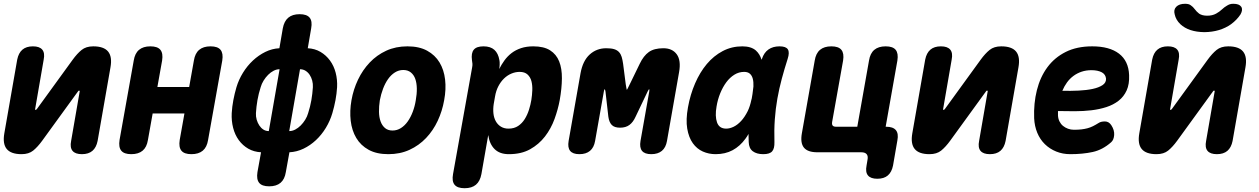

<svg xmlns="http://www.w3.org/2000/svg" viewBox="-35 -805 6655 1015"><path d="M-12 -101 56 -490Q63 -525 83.5 -542.5Q104 -560 139 -560Q174 -560 188.5 -542.5Q203 -525 196 -490L151 -230Q150 -227 150.5 -225.5Q151 -224 153 -224Q155 -224 157 -225.5Q159 -227 161 -230L349 -489Q373 -522 396.5 -541Q420 -560 458 -560Q514 -560 536.5 -532.5Q559 -505 549 -449L481 -60Q474 -25 453.5 -7.5Q433 10 398 10Q363 10 348.5 -7.5Q334 -25 341 -60L386 -320Q387 -323 386 -324.5Q385 -326 383 -326Q381 -326 379.5 -324.5Q378 -323 376 -320L188 -61Q164 -28 140.5 -9Q117 10 79 10Q23 10 0.5 -17.5Q-22 -45 -12 -101Z M659 10Q621 10 606 -8.5Q591 -27 597 -65L672 -485Q678 -523 700 -541.5Q722 -560 760 -560Q798 -560 813 -541.5Q828 -523 822 -485L797 -345H965L990 -485Q996 -523 1018 -541.5Q1040 -560 1078 -560Q1116 -560 1131 -541.5Q1146 -523 1140 -485L1065 -65Q1059 -27 1037 -8.5Q1015 10 977 10Q939 10 924 -8.5Q909 -27 915 -65L940 -205H772L747 -65Q741 -27 719 -8.5Q697 10 659 10Z M1476 105Q1470 143 1448 161.5Q1426 180 1388 180Q1350 180 1335 161.5Q1320 143 1326 105L1345 0Q1307 -2 1277.5 -19Q1248 -36 1227.5 -64Q1207 -92 1197.5 -129Q1188 -166 1190 -207Q1192 -241 1198.5 -275.5Q1205 -310 1215 -344Q1227 -384 1249.5 -420.5Q1272 -457 1302 -485Q1332 -513 1367.5 -530.5Q1403 -548 1442 -550L1460 -655Q1467 -693 1489 -711.5Q1511 -730 1549 -730Q1587 -730 1602 -711.5Q1617 -693 1610 -655L1592 -550Q1630 -548 1659.5 -530.5Q1689 -513 1709.5 -485Q1730 -457 1739.5 -420.5Q1749 -384 1747 -344Q1745 -310 1738.5 -275.5Q1732 -241 1722 -207Q1710 -166 1687.5 -129Q1665 -92 1635 -64Q1605 -36 1569.5 -19Q1534 -2 1495 0ZM1386 -112 1443 -439Q1427 -439 1411.5 -431Q1396 -423 1382.5 -409.5Q1369 -396 1358.5 -379Q1348 -362 1343 -344Q1332 -310 1326 -275.5Q1320 -241 1318 -207Q1317 -189 1322 -172Q1327 -155 1336 -141.5Q1345 -128 1357.5 -120Q1370 -112 1386 -112ZM1551 -439 1494 -112Q1510 -112 1525.5 -120Q1541 -128 1554.5 -141.5Q1568 -155 1578.5 -172Q1589 -189 1594 -207Q1605 -241 1611 -275.5Q1617 -310 1619 -344Q1620 -362 1615.5 -379Q1611 -396 1602 -409.5Q1593 -423 1580 -431Q1567 -439 1551 -439Z M2018 10Q1956 10 1914 -13Q1872 -36 1848.5 -75.5Q1825 -115 1819 -166.5Q1813 -218 1823 -275Q1833 -332 1857.5 -383.5Q1882 -435 1919.5 -474.5Q1957 -514 2007 -537Q2057 -560 2119 -560Q2181 -560 2223 -537Q2265 -514 2288.5 -475Q2312 -436 2318 -384.5Q2324 -333 2313 -275Q2303 -218 2279 -166.5Q2255 -115 2217.5 -75.5Q2180 -36 2130 -13Q2080 10 2018 10ZM2040 -115Q2064 -115 2084.5 -128Q2105 -141 2120.5 -163Q2136 -185 2147 -214Q2158 -243 2163 -275Q2169 -308 2168.5 -337Q2168 -366 2160.5 -387.5Q2153 -409 2137 -422Q2121 -435 2097 -435Q2073 -435 2052.5 -422Q2032 -409 2016.5 -387Q2001 -365 1990 -336Q1979 -307 1973 -275Q1968 -243 1968.5 -214Q1969 -185 1977 -163Q1985 -141 2000.5 -128Q2016 -115 2040 -115Z M2604 -440Q2616 -464 2632 -486Q2648 -508 2669.5 -524.5Q2691 -541 2719.5 -550.5Q2748 -560 2784 -560Q2840 -560 2873 -539Q2906 -518 2921 -480.5Q2936 -443 2935.5 -390.5Q2935 -338 2924 -276Q2915 -227 2896.5 -176Q2878 -125 2846 -83.5Q2814 -42 2767.5 -16Q2721 10 2655 10Q2607 10 2580 -16.5Q2553 -43 2546 -91L2510 115Q2503 153 2481 171.5Q2459 190 2421 190Q2383 190 2368 171.5Q2353 153 2360 115L2461 -449Q2463 -459 2462.5 -468Q2462 -477 2460 -487Q2455 -524 2469.5 -542Q2484 -560 2521 -560Q2558 -560 2578.5 -541.5Q2599 -523 2605 -487Q2607 -478 2606.5 -463.5Q2606 -449 2604 -440ZM2712 -425Q2690 -425 2668.5 -416Q2647 -407 2629.5 -390Q2612 -373 2599.5 -349Q2587 -325 2582 -295L2575 -255Q2571 -229 2573.5 -205.5Q2576 -182 2586 -164Q2596 -146 2613 -135.5Q2630 -125 2653 -125Q2683 -125 2704 -139Q2725 -153 2739 -175.5Q2753 -198 2761.5 -225Q2770 -252 2774 -277Q2778 -302 2779 -328Q2780 -354 2774.5 -375.5Q2769 -397 2754 -411Q2739 -425 2712 -425Z M3491 -60Q3485 -25 3464 -7.5Q3443 10 3408 10Q3373 10 3359 -7.5Q3345 -25 3351 -60L3397 -320Q3399 -332 3397 -333Q3394 -333 3388 -320L3325 -188Q3312 -159 3292.5 -144.5Q3273 -130 3243 -130Q3213 -130 3199 -144.5Q3185 -159 3181 -188L3166 -320Q3164 -332 3162 -333H3161Q3159 -332 3157 -320L3111 -60Q3105 -25 3084 -7.5Q3063 10 3028 10Q2993 10 2979 -7.5Q2965 -25 2971 -60L3034 -418Q3046 -484 3082.5 -517Q3119 -550 3170 -550Q3196 -550 3212 -545Q3228 -540 3237.5 -529.5Q3247 -519 3251.5 -504Q3256 -489 3259 -468L3273 -359Q3278 -329 3279 -329V-330Q3280 -330 3294 -359L3347 -468Q3367 -510 3395 -530Q3423 -550 3472 -550Q3519 -550 3542.5 -518Q3566 -486 3555 -424Z M3748 10Q3712 10 3680.5 -4Q3649 -18 3627.5 -48Q3606 -78 3598 -125Q3590 -172 3602 -238Q3614 -305 3639.5 -364Q3665 -423 3701.5 -466.5Q3738 -510 3785.5 -535Q3833 -560 3889 -560Q3936 -560 3961 -538Q3982 -519 3991 -489Q3992 -491 3993 -494Q4004 -527 4027.5 -543.5Q4051 -560 4086 -560Q4120 -560 4130 -544Q4140 -528 4129 -494Q4112 -441 4098 -389Q4084 -337 4074.5 -283.5Q4065 -230 4061 -173.5Q4057 -117 4059 -54Q4060 -20 4047 -5Q4034 10 4000 10Q3965 10 3944.5 -5.5Q3924 -21 3923 -54Q3922 -76 3922 -97Q3915 -84 3906 -72Q3877 -32 3838 -11Q3799 10 3748 10ZM3804 -125Q3823 -125 3843.5 -135Q3864 -145 3883 -165.5Q3902 -186 3918 -218Q3930 -243 3937 -277Q3938 -280 3939 -284L3943 -308Q3946 -330 3948 -348Q3949 -372 3944.5 -389Q3940 -406 3929 -415.5Q3918 -425 3899 -425Q3871 -425 3847 -410Q3823 -395 3804.5 -370Q3786 -345 3772.5 -312Q3759 -279 3753 -242Q3744 -191 3755.5 -158Q3767 -125 3804 -125Z M4686 70Q4679 105 4658.5 122.5Q4638 140 4603 140Q4568 140 4553.5 122.5Q4539 105 4546 70L4551 40Q4555 20 4546.5 10Q4538 0 4518 0H4286Q4235 0 4215 -24.5Q4195 -49 4204 -100L4272 -485Q4278 -523 4300 -541.5Q4322 -560 4360 -560Q4398 -560 4413 -541.5Q4428 -523 4422 -485L4364 -160Q4362 -147 4367 -141Q4372 -135 4385 -135H4497L4559 -485Q4565 -523 4587 -541.5Q4609 -560 4647 -560Q4685 -560 4700 -541.5Q4715 -523 4709 -485L4647 -135H4650Q4686 -135 4701 -117Q4716 -99 4709 -63Z M4788 -101 4856 -490Q4863 -525 4883.5 -542.5Q4904 -560 4939 -560Q4974 -560 4988.5 -542.5Q5003 -525 4996 -490L4951 -230Q4950 -227 4950.5 -225.5Q4951 -224 4953 -224Q4955 -224 4957 -225.5Q4959 -227 4961 -230L5149 -489Q5173 -522 5196.5 -541Q5220 -560 5258 -560Q5314 -560 5336.5 -532.5Q5359 -505 5349 -449L5281 -60Q5274 -25 5253.5 -7.5Q5233 10 5198 10Q5163 10 5148.5 -7.5Q5134 -25 5141 -60L5186 -320Q5187 -323 5186 -324.5Q5185 -326 5183 -326Q5181 -326 5179.5 -324.5Q5178 -323 5176 -320L4988 -61Q4964 -28 4940.5 -9Q4917 10 4879 10Q4823 10 4800.5 -17.5Q4778 -45 4788 -101Z M5840 -143Q5857 -117 5855 -91Q5853 -65 5839 -53Q5794 -13 5741.5 -1.5Q5689 10 5623 10Q5583 10 5548.5 -4Q5514 -18 5488.5 -43Q5463 -68 5448.5 -103Q5434 -138 5432 -180Q5429 -259 5446.5 -328.5Q5464 -398 5502 -449.5Q5540 -501 5599 -530.5Q5658 -560 5739 -560Q5830 -560 5880.5 -521.5Q5931 -483 5934 -408Q5936 -360 5921 -327Q5906 -294 5878.5 -272.5Q5851 -251 5814 -239Q5777 -227 5734.5 -222Q5692 -217 5646.5 -217Q5601 -217 5558 -218V-194Q5559 -177 5566 -163Q5573 -149 5584.5 -139.5Q5596 -130 5611 -124.5Q5626 -119 5642 -119Q5665 -119 5682 -121Q5699 -123 5714 -127Q5729 -131 5743 -138Q5757 -145 5773 -155Q5785 -163 5806 -163Q5827 -163 5840 -143ZM5581 -325Q5625 -324 5667 -326Q5709 -328 5741.5 -335Q5774 -342 5793.5 -355Q5813 -368 5812 -389Q5811 -400 5805.5 -408.5Q5800 -417 5790 -422.5Q5780 -428 5766 -431Q5752 -434 5735 -434Q5707 -434 5683 -426Q5659 -418 5639.5 -403.5Q5620 -389 5605.5 -369Q5591 -349 5581 -325Z M5988 -101 6056 -490Q6063 -525 6083.5 -542.5Q6104 -560 6139 -560Q6174 -560 6188.5 -542.5Q6203 -525 6196 -490L6151 -230Q6150 -227 6150.5 -225.5Q6151 -224 6153 -224Q6155 -224 6157 -225.5Q6159 -227 6161 -230L6349 -489Q6373 -522 6396.5 -541Q6420 -560 6458 -560Q6514 -560 6536.5 -532.5Q6559 -505 6549 -449L6481 -60Q6474 -25 6453.5 -7.5Q6433 10 6398 10Q6363 10 6348.5 -7.5Q6334 -25 6341 -60L6386 -320Q6387 -323 6386 -324.5Q6385 -326 6383 -326Q6381 -326 6379.5 -324.5Q6378 -323 6376 -320L6188 -61Q6164 -28 6140.5 -9Q6117 10 6079 10Q6023 10 6000.5 -17.5Q5978 -45 5988 -101ZM6175 -729Q6168 -754 6183.5 -769.5Q6199 -785 6230 -785Q6240 -785 6247.5 -783Q6255 -781 6260 -777Q6272 -769 6281 -756.5Q6290 -744 6304 -733Q6320 -722 6347 -722Q6374 -722 6394 -733Q6412 -743 6424.5 -755Q6437 -767 6451 -775Q6459 -780 6466.5 -782.5Q6474 -785 6485 -785Q6516 -785 6526.5 -769.5Q6537 -754 6523 -729Q6504 -700 6473 -677Q6415 -636 6332 -635Q6249 -636 6205 -677Q6181 -700 6175 -729Z"/></svg>

Font: Maple Mono NL ExtraBold
Style: Italic
Weight: 800
Italic angle: -10°
Monospace: yes
Designer: subframe7536
Version: Version 7.000